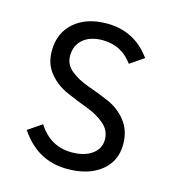

<svg xmlns="http://www.w3.org/2000/svg" viewBox="-84 -571 586 654"><g transform="rotate(15 209.0 -244.0)"><path d="M56.6 -362.3Q56.6 -425.8 99.6 -463.4Q142.6 -501 214.8 -501Q312.5 -501 370.1 -420.9L321.3 -387.7Q282.2 -442.4 214.8 -442.4Q171.9 -442.4 146.5 -420.9Q121.1 -399.4 121.1 -362.3Q121.1 -331.1 147 -310.5Q172.9 -290 210.4 -276.9Q248 -263.7 285.2 -247.6Q322.3 -231.4 348.1 -198.7Q374 -166 374 -117.2Q374 -57.6 329.6 -22.5Q285.2 12.7 210.9 12.7Q105.5 12.7 43.9 -80.1L92.8 -113.3Q135.7 -45.9 210.9 -45.9Q255.9 -45.9 282.7 -65.4Q309.6 -85 309.6 -117.2Q309.6 -149.4 283.7 -171.4Q257.8 -193.4 220.7 -207Q183.6 -220.7 146 -237.3Q108.4 -253.9 82.5 -285.2Q56.6 -316.4 56.6 -362.3Z"/></g></svg>

Font: Lohit Devanagari
Style: Regular
Weight: 400
Version: 2.95.4